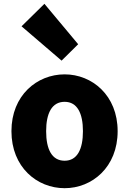

<svg xmlns="http://www.w3.org/2000/svg" viewBox="-20 -973 677 1007"><path d="M319 14C463 14 597 -96 597 -285C597 -473 463 -583 319 -583C174 -583 40 -473 40 -285C40 -96 174 14 319 14ZM319 -130C252 -130 222 -190 222 -285C222 -379 252 -439 319 -439C385 -439 415 -379 415 -285C415 -190 385 -130 319 -130ZM303 -655 390 -741 213 -953 93 -835Z"/></svg>

Font: Noto Sans HK Black
Style: Regular
Weight: 900
Designer: Ryoko NISHIZUKA 西塚涼子 (kana, bopomofo & ideographs); Paul D. Hunt (Latin, Greek & Cyrillic); Sandoll Communications 산돌커뮤니
Foundry: Adobe
Version: Version 2.004;hotconv 1.0.118;makeotfexe 2.5.65603